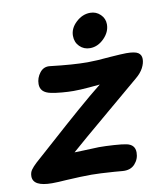

<svg xmlns="http://www.w3.org/2000/svg" viewBox="-85 -782 741 855"><g transform="rotate(-10 285.5 -354.5)"><path d="M364 2Q294 -3 261 -3Q217 -3 147 1Q108 4 82 4Q-4 4 -4 -42Q-4 -59 4.5 -71Q13 -83 29 -98L120 -179Q189 -241 254 -297.5Q319 -354 367 -392Q360 -391 318.5 -387.5Q277 -384 247 -384Q224 -384 195 -386.5Q166 -389 147 -393Q122 -398 110.5 -410Q99 -422 99 -441Q99 -469 117 -492Q135 -515 164 -511Q266 -499 331 -499Q370 -499 434 -505Q488 -509 507 -509Q546 -509 560.5 -499.5Q575 -490 575 -471Q575 -452 564 -431Q553 -410 530 -391L382 -266Q249 -154 204 -114L236 -115Q308 -118 315 -118Q344 -118 382.5 -115.5Q421 -113 439 -109Q476 -101 476 -66Q476 -36 456 -14Q436 8 400 5ZM287 -626Q287 -660 316 -687Q345 -714 380 -714Q407 -714 426 -695.5Q445 -677 445 -651Q445 -616 416.5 -587.5Q388 -559 353 -559Q325 -559 306 -578Q287 -597 287 -626Z"/></g></svg>

Font: Mali
Style: Bold Italic
Weight: 700
Italic angle: -10°
Version: Version 1.000; ttfautohint (v1.6)